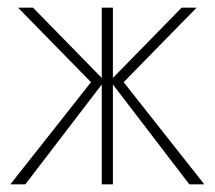

<svg xmlns="http://www.w3.org/2000/svg" viewBox="-20 -480 559 500"><path d="M66 -460 245 -277V-460H274V-277L453 -460H492L302 -266L512 0H473L274 -260V0H245V-260L46 0H7L217 -266L27 -460Z"/></svg>

Font: Jost* Thin
Style: Regular
Weight: 200
Version: Version 3.7